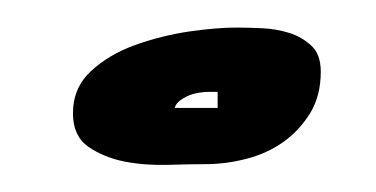

<svg xmlns="http://www.w3.org/2000/svg" viewBox="-20 -316 274 140"><path d="M33.2 -233.4Q33.2 -252 46.4 -264.2Q59.6 -276.4 78.6 -283.2Q97.7 -290 117.7 -293Q137.7 -295.9 152.3 -295.9Q161.1 -295.9 171.4 -295.4Q181.6 -294.9 190.9 -292Q200.2 -289.1 207 -282.7Q213.9 -276.4 213.9 -263.7Q213.9 -246.1 206.1 -233.4Q198.2 -220.7 186.5 -212.4Q174.8 -204.1 159.7 -200.2Q144.5 -196.3 129.9 -196.3Q119.1 -196.3 102.5 -195.8Q85.9 -195.3 70.8 -198.2Q55.7 -201.2 44.4 -209Q33.2 -216.8 33.2 -233.4ZM138.7 -249Q136.7 -249 132.3 -249Q127.9 -249 123 -248Q118.2 -247.1 113.3 -244.1Q108.4 -241.2 107.4 -237.3H138.7Z"/></svg>

Font: Cedarville Cursive
Style: Regular
Weight: 400
Designer: Kimberly Geswein
Foundry: Kimberly Geswein
Version: Version 1.001 2010